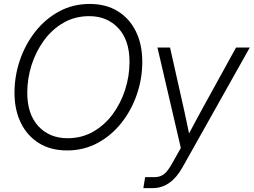

<svg xmlns="http://www.w3.org/2000/svg" viewBox="-20 -759 1299 983"><path d="M323.2 11.2Q240.2 11.2 179.9 -25.9Q119.6 -63 86.9 -129.6Q54.2 -196.3 54.2 -284.2Q54.2 -369.6 81.8 -450.7Q109.4 -531.7 160.4 -596.7Q211.4 -661.6 282.2 -700.2Q353 -738.8 439.5 -738.8Q522.5 -738.8 582.8 -701.7Q643.1 -664.6 675.8 -597.9Q708.5 -531.2 708.5 -442.9Q708.5 -356.9 680.9 -276.1Q653.3 -195.3 602.1 -130.4Q550.8 -65.4 480 -27.1Q409.2 11.2 323.2 11.2ZM325.7 -51.3Q397.9 -51.3 456.5 -84.5Q515.1 -117.7 556.9 -174.1Q598.6 -230.5 620.8 -300Q643.1 -369.6 643.1 -441.9Q643.1 -553.7 585.7 -615Q528.3 -676.3 437 -676.3Q364.3 -676.3 305.7 -642.8Q247.1 -609.4 205.6 -552.7Q164.1 -496.1 141.8 -426.5Q119.6 -356.9 119.6 -284.7Q119.6 -173.8 176.8 -112.5Q233.9 -51.3 325.7 -51.3ZM713.9 204.1 723.1 147.9H771Q799.8 147.9 819.6 132.6Q839.4 117.2 861.3 77.6L905.8 -1.5L786.1 -515.6H850.6L921.4 -200.7Q928.2 -169.4 934.8 -138.2Q941.4 -106.9 947.8 -75.7Q964.4 -106.9 981.2 -138.2Q998 -169.4 1015.1 -200.7L1188.5 -515.6H1258.8L914.1 98.1Q854.5 204.1 761.7 204.1Z"/></svg>

Font: Inter Display Light
Style: Italic
Weight: 300
Italic angle: -9.39999°
Designer: Rasmus Andersson
Foundry: rsms
Version: Version 4.000;git-a52131595